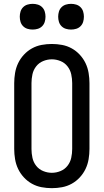

<svg xmlns="http://www.w3.org/2000/svg" viewBox="-20 -972 540 1000"><path d="M250 8Q223 8 196.5 3Q170 -2 146.5 -15Q123 -28 104.5 -48Q86 -68 74.5 -92Q63 -116 58.5 -143Q54 -170 54 -196V-539Q54 -565 58.5 -592Q63 -619 74.5 -643Q86 -667 104.5 -687Q123 -707 146.5 -720Q170 -733 196.5 -738Q223 -743 250 -743Q277 -743 303.5 -738Q330 -733 353.5 -720Q377 -707 395.5 -687Q414 -667 425.5 -643Q437 -619 441.5 -592Q446 -565 446 -539V-196Q446 -170 441.5 -143Q437 -116 425.5 -92Q414 -68 395.5 -48Q377 -28 353.5 -15Q330 -2 303.5 3Q277 8 250 8ZM250 -72Q273 -72 295 -81Q317 -90 331.5 -108.5Q346 -127 351 -150Q356 -173 356 -196V-539Q356 -562 351 -585Q346 -608 331.5 -626.5Q317 -645 295 -654Q273 -663 250 -663Q227 -663 205 -654Q183 -645 168.5 -626.5Q154 -608 149 -585Q144 -562 144 -539V-196Q144 -173 149 -150Q154 -127 168.5 -108.5Q183 -90 205 -81Q227 -72 250 -72ZM350 -818Q336 -818 323 -822Q310 -826 300.5 -835.5Q291 -845 287 -858Q283 -871 283 -885Q283 -899 287 -912Q291 -925 300.5 -934.5Q310 -944 323 -948Q336 -952 350 -952Q364 -952 377 -948Q390 -944 399.5 -934.5Q409 -925 413 -912Q417 -899 417 -885Q417 -871 413 -858Q409 -845 399.5 -835.5Q390 -826 377 -822Q364 -818 350 -818ZM150 -818Q136 -818 123 -822Q110 -826 100.5 -835.5Q91 -845 87 -858Q83 -871 83 -885Q83 -899 87 -912Q91 -925 100.5 -934.5Q110 -944 123 -948Q136 -952 150 -952Q164 -952 177 -948Q190 -944 199.5 -934.5Q209 -925 213 -912Q217 -899 217 -885Q217 -871 213 -858Q209 -845 199.5 -835.5Q190 -826 177 -822Q164 -818 150 -818Z"/></svg>

Font: Iosevka SS10 Medium
Style: Regular
Weight: 500
Monospace: yes
Designer: Belleve Invis
Foundry: Belleve Invis
Version: Version 28.0.6; ttfautohint (v1.8.4)